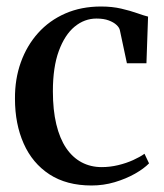

<svg xmlns="http://www.w3.org/2000/svg" viewBox="-20 -559 504 590"><path d="M261.5 11Q184.5 11 132 -23.2Q79.5 -57.5 52.8 -117.8Q26 -178 26 -255.5Q25.5 -316 44 -367.5Q62.5 -419 97 -457.5Q131.5 -496 180.5 -517.5Q229.5 -539 290.5 -539Q324.5 -539 352.5 -532.5Q380.5 -526 401.5 -518.5Q422.5 -511 435 -508L430 -364.5H370L348.5 -465.5Q347 -474 338.2 -482.2Q329.5 -490.5 314.2 -496.2Q299 -502 276.5 -502Q239.5 -502 209.2 -477Q179 -452 160.8 -402.5Q142.5 -353 142.5 -278.5Q142.5 -221 153 -177.2Q163.5 -133.5 183.2 -104.2Q203 -75 230.8 -60.2Q258.5 -45.5 292.5 -45.5Q318 -45.5 343 -51.5Q368 -57.5 389 -67Q410 -76.5 424 -86.5L438 -57Q422.5 -41 394.8 -25.2Q367 -9.5 332.5 0.8Q298 11 261.5 11Z"/></svg>

Font: Merriweather 96pt Medium
Style: Regular
Weight: 500
Version: Version 2.100